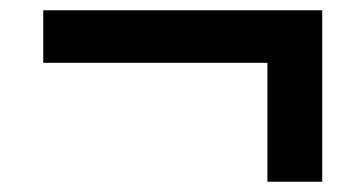

<svg xmlns="http://www.w3.org/2000/svg" viewBox="-20 -451 706 373"><path d="M499.5 -98V-329H64V-431H606V-98Z"/></svg>

Font: Encode Sans SC Condensed Thin SemiBold
Style: Regular
Weight: 600
Version: Version 3.002